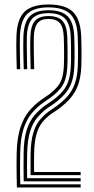

<svg xmlns="http://www.w3.org/2000/svg" viewBox="-20 -827 416 847"><path d="M115 -54.5Q114.8 -72.5 114.8 -96.9Q114.8 -121.2 115 -148.8Q116.2 -206.2 126.9 -241.2Q137.5 -276.2 155.4 -297.6Q173.2 -319 195.8 -335.8L229.2 -358.8Q259.2 -380.8 279.4 -404.2Q299.5 -427.8 310.5 -459Q321.5 -490.2 323.2 -535.2Q324.2 -551.8 324.2 -575.1Q324.2 -598.5 324 -623.1Q323.8 -647.8 322.8 -667.2Q320 -736 289.8 -765.2Q259.5 -794.5 193.8 -794.5Q128.8 -794.5 99.5 -764.9Q70.2 -735.2 67.8 -666.8Q67.2 -647.5 67.4 -623.4Q67.5 -599.2 68.1 -573.1Q68.8 -547 69.2 -521.8H54Q53.2 -546.5 52.6 -572.6Q52 -598.8 51.9 -623.2Q51.8 -647.8 52.5 -667.5Q55.2 -743 88.2 -775.1Q121.2 -807.2 193.8 -807.2Q268 -807.2 301.5 -774.9Q335 -742.5 338.2 -668Q339 -648.5 339.4 -623.6Q339.8 -598.8 339.6 -574.9Q339.5 -551 338.8 -534.8Q336.8 -487.8 325.1 -454.2Q313.5 -420.8 291.6 -395.1Q269.8 -369.5 237.2 -345.5L203.8 -323Q182.2 -306.8 166.1 -286.8Q150 -266.8 140.8 -234.5Q131.5 -202.2 130.5 -148.2Q130.2 -133.5 130.1 -118.8Q130 -104 130.2 -91Q130.5 -78 130.5 -68.2H335.8V-54.5ZM54.5 0Q54 -30.5 53.5 -52.2Q53 -74 53 -96.2Q53 -118.5 53.5 -150.5Q55 -219 69.8 -263.9Q84.5 -308.8 109 -337.8Q133.5 -366.8 164 -388.2L197.5 -411Q220.5 -429.2 234 -445.6Q247.5 -462 253.9 -483.4Q260.2 -504.8 261.8 -537.2Q262.5 -549.8 262.6 -566.1Q262.8 -582.5 262.6 -600.2Q262.5 -618 262.2 -634.9Q262 -651.8 261.2 -664.8Q259.5 -708 243.4 -725.8Q227.2 -743.5 193.8 -743.5Q161 -743.5 145.9 -725.4Q130.8 -707.2 129.2 -664.8Q128.8 -645.8 128.9 -622.5Q129 -599.2 129.6 -573.8Q130.2 -548.2 130.8 -521.8H115.2Q114.2 -561 113.5 -598.8Q112.8 -636.5 114 -665.2Q115.8 -714 134.2 -735.1Q152.8 -756.2 193.8 -756.2Q236.2 -756.2 255.4 -735.1Q274.5 -714 276.8 -666Q277.2 -651.5 277.6 -634.2Q278 -617 278.1 -599.2Q278.2 -581.5 278 -565.2Q277.8 -549 277.2 -536.8Q275.5 -501.2 268.1 -477.5Q260.8 -453.8 245.6 -435.5Q230.5 -417.2 205.2 -398L172 -375Q143.2 -354.8 120.2 -327.5Q97.2 -300.2 83.6 -258Q70 -215.8 69 -150Q68.5 -120.8 68.4 -100.1Q68.2 -79.5 68.6 -59.8Q69 -40 69.5 -13.8H335.8V0ZM84.5 -27.2Q83.8 -58.5 83.9 -84.4Q84 -110.2 84.2 -149.5Q84.8 -212 97.2 -251.8Q109.8 -291.5 131.1 -317Q152.5 -342.5 180 -362.2L213.2 -385Q240.2 -405.2 257.1 -425.4Q274 -445.5 282.4 -471.8Q290.8 -498 292.5 -536.2Q293.2 -549 293.4 -565.5Q293.5 -582 293.4 -600Q293.2 -618 293 -635.2Q292.8 -652.5 292 -666.5Q289.5 -722.5 266.1 -745.8Q242.8 -769 193.8 -769Q144.8 -769 122.6 -745.1Q100.5 -721.2 98.5 -665.8Q98 -646.8 98.1 -623Q98.2 -599.2 98.9 -573.2Q99.5 -547.2 100 -521.8H84.8Q84 -547.5 83.4 -573.5Q82.8 -599.5 82.6 -623.2Q82.5 -647 83.2 -666.2Q85.5 -728 111.1 -754.9Q136.8 -781.8 193.8 -781.8Q251.8 -781.8 278.2 -755.2Q304.8 -728.8 307.5 -666.8Q308 -652.8 308.4 -635.4Q308.8 -618 308.9 -599.8Q309 -581.5 308.9 -564.9Q308.8 -548.2 308 -535.8Q306.2 -493.8 296.4 -465.1Q286.5 -436.5 268 -414.8Q249.5 -393 221.2 -371.8L187.8 -349Q163.8 -331.2 144.2 -308Q124.8 -284.8 112.9 -247.2Q101 -209.8 99.8 -149.2Q99 -115.5 99.1 -89.8Q99.2 -64 99.8 -41H335.8V-27.2Z"/></svg>

Font: Big Shoulders Inline Display Thin Medium
Style: Regular
Weight: 500
Version: Version 2.002